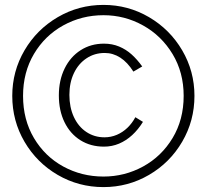

<svg xmlns="http://www.w3.org/2000/svg" viewBox="-20 -753 843 783"><path d="M30 -362Q30 -462.5 80 -547.8Q130 -633 215.5 -683Q301 -733 402 -733Q502.5 -733 587.8 -683Q673 -633 723 -547.8Q773 -462.5 773 -362Q773 -260.5 723 -175Q673 -89.5 587.8 -39.8Q502.5 10 402 10Q300.5 10 215.2 -39.8Q130 -89.5 80 -174.8Q30 -260 30 -362ZM729 -362Q729 -457.5 683.8 -532.5Q638.5 -607.5 563.5 -649.2Q488.5 -691 402 -691Q313.5 -691 238.2 -649.5Q163 -608 118.5 -533Q74 -458 74 -362Q74 -265 118.5 -190Q163 -115 238 -74Q313 -33 402 -33Q488.5 -33 563.5 -74Q638.5 -115 683.8 -190Q729 -265 729 -362ZM560 -482 524 -461Q500 -499 470.5 -518Q441 -537 407 -537Q365.5 -537 332.8 -515.2Q300 -493.5 281.5 -454.8Q263 -416 263 -366Q263 -315.5 281.2 -276Q299.5 -236.5 332.2 -214.8Q365 -193 406 -193Q432.5 -193 456.5 -203.2Q480.5 -213.5 499.8 -232Q519 -250.5 532 -275L563 -256Q543.5 -224.5 519 -202Q494.5 -179.5 465.5 -167.2Q436.5 -155 404 -155Q349.5 -155 307.8 -181.2Q266 -207.5 243 -254.8Q220 -302 220 -364Q220 -425.5 243.5 -473.5Q267 -521.5 308.8 -548.2Q350.5 -575 404 -575Q437.5 -575 465.8 -563.2Q494 -551.5 516.8 -531Q539.5 -510.5 560 -482Z"/></svg>

Font: Public Sans VF
Style: Regular
Weight: 400
Designer: Pablo Impallari, Rodrigo Fuenzalida (Modified by Dan O. Williams and USWDS)
Version: Version 1.003